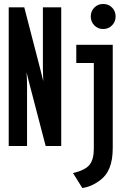

<svg xmlns="http://www.w3.org/2000/svg" viewBox="-20 -737 656 969"><path d="M24 0V-700H102.5L182.5 -391Q185.5 -379 190.5 -359.5Q195.5 -340 198.5 -327Q198 -341.5 197.2 -361.2Q196.5 -381 196.5 -390.5V-700H289V0H210.5L130.5 -306.5Q127 -319.5 122 -339.5Q117 -359.5 114 -372.5Q115 -358.5 115.8 -338.8Q116.5 -319 116.5 -308.5V0ZM395.5 212 348.5 136.5Q410 122 431.8 94.8Q453.5 67.5 453.5 14.5V-419H365V-511H549V9.5Q549 71 532.2 111.5Q515.5 152 479.5 177Q460.5 190.5 440.5 199.2Q420.5 208 395.5 212ZM500.5 -590.5Q474 -590.5 456 -609Q438 -627.5 438 -654Q438 -680.5 456 -698.8Q474 -717 500.5 -717Q527.5 -717 545.5 -698.8Q563.5 -680.5 563.5 -654Q563.5 -627.5 545.5 -609Q527.5 -590.5 500.5 -590.5Z"/></svg>

Font: Overpass Mono Light SemiBold
Style: Regular
Weight: 600
Monospace: yes
Version: Version 4.000